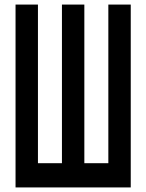

<svg xmlns="http://www.w3.org/2000/svg" viewBox="-20 -820 640 840"><path d="M48 -800H146V-106H251V-800H349V-106H454V-800H552V0H48Z"/></svg>

Font: Martian Mono Condensed
Style: Regular
Weight: 400
Width: 3
Designer: Roman Shamin
Foundry: Evil Martians
Version: Version 1.000